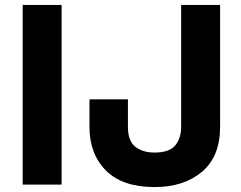

<svg xmlns="http://www.w3.org/2000/svg" viewBox="-20 -749 976 779"><path d="M230 0H72V-729H230ZM607 10Q477 10 410 -57Q343 -124 343 -234V-346H499V-235Q499 -177 529 -153.5Q559 -130 607 -130Q667 -130 691 -159Q715 -188 715 -235V-729H873V-234Q873 -114 799.5 -52Q726 10 607 10Z"/></svg>

Font: BDO Grotesk
Style: Bold
Weight: 700
Designer: Deni Anggara
Foundry: Lokal Container
Version: Version 2.000